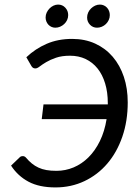

<svg xmlns="http://www.w3.org/2000/svg" viewBox="-20 -820 588 847"><path d="M28.8 0ZM80.6 -131.3Q88.4 -131.3 94.2 -125Q106.9 -109.9 120.4 -98.9Q133.8 -87.9 149.7 -80.6Q165.5 -73.2 184.8 -69.8Q204.1 -66.4 229 -66.4Q268.6 -66.4 304.7 -81.5Q340.8 -96.7 370.4 -126Q399.9 -155.3 420.7 -197.8Q441.4 -240.2 450.2 -294.4H164.1L171.9 -359.4H455.6V-364.7Q455.6 -413.1 443.8 -451.9Q432.1 -490.7 410.4 -517.8Q388.7 -544.9 357.9 -559.6Q327.1 -574.2 289.1 -574.2Q252.9 -574.2 227.3 -565.4Q201.7 -556.6 184.1 -546.1Q166.5 -535.6 155.3 -526.9Q144 -518.1 136.2 -518.1Q129.4 -518.1 125.5 -521Q121.6 -523.9 119.1 -527.8L96.2 -567.4Q135.7 -605 185.8 -626.7Q235.8 -648.4 298.3 -648.4Q354.5 -648.4 399.9 -627.7Q445.3 -606.9 477.3 -569.6Q509.3 -532.2 526.4 -481Q543.5 -429.7 543.5 -368.2Q543.5 -286.1 519.8 -217.3Q496.1 -148.4 453.6 -98.6Q411.1 -48.8 352.5 -21Q293.9 6.8 224.6 6.8Q153.3 6.8 106 -18.3Q58.6 -43.5 28.8 -89.4L66.9 -126Q70.3 -129.4 73.7 -130.4Q77.1 -131.3 80.6 -131.3ZM280.8 -753.4Q280.8 -741.7 276.1 -731.7Q271.5 -721.7 263.4 -714.1Q255.4 -706.5 245.1 -702.1Q234.9 -697.8 224.1 -697.8Q215.3 -697.8 207.5 -701.2Q199.7 -704.6 193.8 -710.7Q188 -716.8 184.6 -725.1Q181.2 -733.4 181.2 -742.7Q181.2 -754.4 186 -764.6Q190.9 -774.9 198.5 -782.7Q206.1 -790.5 216.1 -795.2Q226.1 -799.8 236.3 -799.8Q255.4 -799.8 268.1 -786.1Q280.8 -772.5 280.8 -753.4ZM464.4 -753.4Q464.4 -741.7 459.7 -731.7Q455.1 -721.7 447.3 -714.1Q439.5 -706.5 429.2 -702.1Q418.9 -697.8 408.2 -697.8Q389.6 -697.8 377 -710.9Q364.3 -724.1 364.3 -742.7Q364.3 -754.4 368.9 -764.6Q373.5 -774.9 381.6 -782.7Q389.6 -790.5 399.7 -795.2Q409.7 -799.8 420.9 -799.8Q430.2 -799.8 438.2 -796.1Q446.3 -792.5 452.1 -786.1Q458 -779.8 461.2 -771.2Q464.4 -762.7 464.4 -753.4Z"/></svg>

Font: Carlito
Style: Italic
Weight: 400
Italic angle: -7°
Designer: Lukasz Dziedzic
Foundry: tyPoland Lukasz Dziedzic
Version: Version 1.104